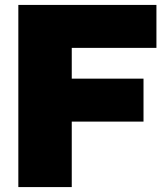

<svg xmlns="http://www.w3.org/2000/svg" viewBox="-20 -760 676 780"><path d="M54.5 0V-740H615.5V-565.5H271.5V0ZM189 -266V-440.5H563V-266Z"/></svg>

Font: Encode Sans SC Condensed Thin Black
Style: Regular
Weight: 900
Version: Version 3.002